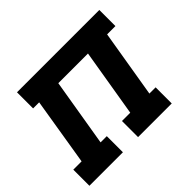

<svg xmlns="http://www.w3.org/2000/svg" viewBox="-128 -686 851 851"><g transform="rotate(-45 298.0 -260.0)"><path d="M-4 0V-101H48L100 -419H62V-520H578V-419H526L473 -101H512V0H301V-101H353L406 -419H220L167 -101H206V0Z"/></g></svg>

Font: Iosevka Etoile Oblique
Style: Bold
Weight: 700
Italic angle: -9°
Designer: Belleve Invis
Foundry: Belleve Invis
Version: Version 15.5.2; ttfautohint (v1.8.4)